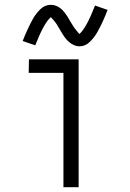

<svg xmlns="http://www.w3.org/2000/svg" viewBox="-20 -776 540 796"><path d="M243 0V-474H99L100 -530H306V0ZM309 -584Q298 -584 287.5 -588.5Q277 -593 268.5 -600Q260 -607 253 -615.5Q246 -624 240 -634L229 -652Q223 -662 217.5 -671.5Q212 -681 205 -689Q198 -697 191 -705Q163 -682 126 -588L74 -606Q83 -629 93.5 -652Q104 -675 116 -697Q128 -719 147 -737.5Q166 -756 191 -756Q202 -756 212.5 -752Q223 -748 231.5 -741Q240 -734 247 -725Q254 -716 260 -707L271 -688Q277 -679 282.5 -669.5Q288 -660 295 -652Q302 -644 309 -635Q337 -658 374 -753L426 -735Q417 -711 406.5 -688Q396 -665 384 -643.5Q372 -622 353 -603Q334 -584 309 -584Z"/></svg>

Font: Iosevka SS01 Light
Style: Regular
Weight: 300
Monospace: yes
Designer: Belleve Invis
Foundry: Belleve Invis
Version: 2.3.3; ttfautohint (v1.8.3)